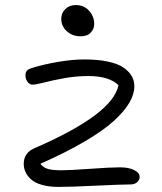

<svg xmlns="http://www.w3.org/2000/svg" viewBox="-20 -732 643 762"><path d="M299.8 -587.9Q267.6 -587.9 245.4 -607.9Q223.1 -627.9 223.1 -657.2Q223.1 -680.7 239.5 -696.3Q255.9 -711.9 280.8 -711.9Q313.5 -711.9 333.7 -689.2Q354 -666.5 354 -636.2Q354 -617.7 340.3 -602.8Q326.7 -587.9 299.8 -587.9ZM212.9 9.8Q174.8 9.8 146.5 1.7Q118.2 -6.3 103 -20.3Q87.9 -34.2 81.1 -49.6Q74.2 -64.9 74.2 -82Q74.2 -125.5 117.2 -144Q428.2 -278.8 450.2 -394Q412.6 -430.2 331.1 -430.2Q281.7 -430.2 234.6 -421.6Q187.5 -413.1 155 -404.5Q122.6 -396 107.9 -396Q97.7 -396 89.4 -407Q81.1 -418 81.1 -432.1Q81.1 -444.8 86.4 -451.2Q91.8 -457.5 106 -461.9Q152.8 -476.6 210 -486.3Q267.1 -496.1 314.9 -496.1Q369.6 -496.1 409.7 -487.3Q449.7 -478.5 471.4 -462.9Q493.2 -447.3 503.2 -429.2Q513.2 -411.1 513.2 -390.1Q513.2 -358.9 493.9 -325.2Q474.6 -291.5 432.6 -252.9Q390.6 -214.4 316.4 -170.7Q242.2 -127 140.1 -82Q152.3 -66.4 170.9 -61.3Q189.5 -56.2 223.1 -56.2Q257.3 -56.2 337.6 -62Q418 -67.9 456.1 -67.9Q490.7 -67.9 512.5 -57.1Q534.2 -46.4 534.2 -29.8Q534.2 -17.6 524.2 -8.8Q514.2 0 498 0Q460.9 0 360.4 4.9Q259.8 9.8 212.9 9.8Z"/></svg>

Font: Shantell Sans Normal
Style: Regular
Weight: 300
Designer: Stephen Nixon, Anya Danilova, Shantell Martin
Foundry: Arrow Type
Version: Version 1.006;[559af2be0]